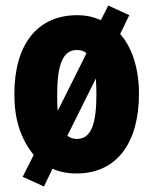

<svg xmlns="http://www.w3.org/2000/svg" viewBox="-20 -618 556 695"><path d="M483 -278C483 -369 459 -445 415 -495L448 -563L372 -598L345 -545C319 -557 291 -563 259 -563C116 -563 32 -458 32 -278C32 -189 52 -120 102 -57L62 22L139 57L170 -7C196 4 225 10 257 10C401 10 483 -99 483 -278ZM187 -276C187 -385 208 -437 258 -437C272 -437 284 -434 293 -425L189 -217C187 -234 187 -254 187 -276ZM329 -278C329 -171 311 -115 258 -115C245 -115 233 -119 224 -127L327 -334C328 -317 329 -298 329 -278Z"/></svg>

Font: Noto Sans Oriya ExtCond Blk
Style: Regular
Weight: 900
Width: 2
Designer: Amélie Bonet and Sol Matas
Foundry: Google LLC
Version: Version 2.006